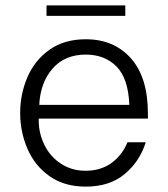

<svg xmlns="http://www.w3.org/2000/svg" viewBox="-20 -688 625 714"><path d="M55 -268Q55 -338 82 -401Q109 -464 164 -503Q219 -542 299 -542Q404 -542 467 -471Q530 -400 530 -266V-247H124V-240Q124 -192 145.5 -148.5Q167 -105 207 -79Q247 -53 298 -53Q354 -53 394 -81.5Q434 -110 454 -159H522Q500 -88 444 -41Q388 6 299 6Q219 6 164 -33Q109 -72 82 -135Q55 -198 55 -268ZM461 -298Q457 -397 413 -441Q369 -485 299 -485Q221 -485 175.5 -433Q130 -381 126 -298ZM153 -668H446V-629H153Z"/></svg>

Font: Be Vietnam Light
Style: Regular
Weight: 300
Designer: Gabriel Lam
Foundry: TypeRant
Version: Version 4.000